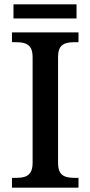

<svg xmlns="http://www.w3.org/2000/svg" viewBox="-20 -863 416 883"><path d="M35 0V-45H56Q77 -45 93.5 -50Q110 -55 120 -70Q130 -85 130 -115V-599Q130 -630 120 -644.5Q110 -659 93.5 -664Q77 -669 56 -669H35V-714H341V-669H320Q300 -669 283 -664Q266 -659 256.5 -644.5Q247 -630 247 -599V-115Q247 -85 256.5 -70Q266 -55 283 -50Q300 -45 320 -45H341V0ZM42 -778V-843H332V-778Z"/></svg>

Font: Noto Serif Armenian Medium
Style: Regular
Weight: 500
Version: Version 2.007